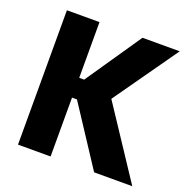

<svg xmlns="http://www.w3.org/2000/svg" viewBox="-117 -749 837 858"><g transform="rotate(20 302.0 -319.5)"><path d="M420 0 236.5 -280H197.5V-374H236.5L417.5 -639H594.5L368 -318V-353L601.5 0ZM58 0V-639H213V0Z"/></g></svg>

Font: Anek Gujarati
Style: Bold
Weight: 700
Version: Version 1.003